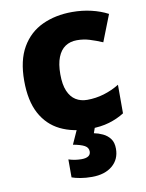

<svg xmlns="http://www.w3.org/2000/svg" viewBox="-89 -623 706 926"><g transform="rotate(-10 264.5 -160.0)"><path d="M315 10Q233 10 172 -20Q111 -50 77.5 -112.5Q44 -175 44 -273Q44 -373 81 -436.5Q118 -500 182.5 -530Q247 -560 329 -560Q378 -560 422.5 -549.5Q467 -539 503 -520L452 -390Q419 -404 389.5 -413Q360 -422 328 -422Q295 -422 271 -406Q247 -390 234 -357Q221 -324 221 -274Q221 -223 234.5 -191.5Q248 -160 272 -145Q296 -130 328 -130Q370 -130 410 -142Q450 -154 486 -176V-36Q453 -15 411.5 -2.5Q370 10 315 10ZM423 126Q423 178 386 209Q349 240 286 240Q255 240 229.5 235.5Q204 231 188 225V137Q203 142 219 144.5Q235 147 251 147Q273 147 284.5 139.5Q296 132 296 117Q296 98 278 88Q260 78 222 71L254 0H343L331 34Q352 38 373.5 48Q395 58 409 76.5Q423 95 423 126Z"/></g></svg>

Font: Noto Sans Oriya ExtraBold
Style: Regular
Weight: 800
Version: Version 2.003